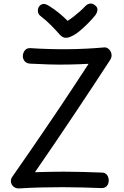

<svg xmlns="http://www.w3.org/2000/svg" viewBox="-20 -1044 693 1077"><path d="M149 -687Q129 -688 118.5 -700.5Q108 -713 108 -730Q109 -749 120 -762Q131 -775 150 -774Q256 -767 360 -768Q464 -769 564 -778Q575 -779 584.5 -773Q594 -767 600 -756.5Q606 -746 606 -733.5Q606 -721 598 -708Q553 -639 503 -563Q453 -487 399 -406.5Q345 -326 289 -243Q233 -160 176 -78Q204 -79 231 -79.5Q258 -80 285 -80.5Q312 -81 339 -81Q392 -81 445 -79.5Q498 -78 550 -76Q570 -76 580 -63Q590 -50 590 -30Q589 -12 579 -0.5Q569 11 549 11Q494 9 440.5 7.5Q387 6 332 6Q271 6 209 7.5Q147 9 85 13Q68 13 56 3Q44 -7 41.5 -22.5Q39 -38 48 -51Q100 -126 138.5 -181.5Q177 -237 207.5 -282Q238 -327 266 -368Q294 -409 324 -454Q354 -499 391 -555Q428 -611 477 -686Q420 -683 364.5 -682Q309 -681 255.5 -682.5Q202 -684 149 -687ZM459 -1010Q472 -1023 487 -1024Q502 -1025 517 -1011Q528 -1001 526.5 -987Q525 -973 515 -959Q499 -939 477.5 -917Q456 -895 434.5 -876.5Q413 -858 396 -848Q383 -841 372 -836.5Q361 -832 350 -832Q340 -832 331.5 -836.5Q323 -841 315 -850Q293 -875 266 -902.5Q239 -930 205 -956Q193 -966 192.5 -983Q192 -1000 202 -1011Q213 -1022 225.5 -1022Q238 -1022 258 -1009Q284 -993 310.5 -971.5Q337 -950 359 -927Q375 -937 392.5 -950.5Q410 -964 427.5 -979.5Q445 -995 459 -1010Z"/></svg>

Font: Playpen Sans
Style: Regular
Weight: 400
Designer: Laura Meseguer, Veronika Burian, José Scaglione, Kostas Bartsokas, Vera Evstafieva, Tom Grace, Yorlmar Campos
Foundry: TypeTogether
Version: Version 2.000